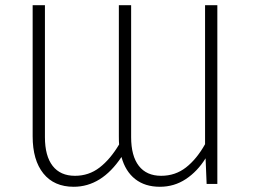

<svg xmlns="http://www.w3.org/2000/svg" viewBox="-20 -704 967 735"><path d="M812 -684V0H771L767 -98Q736 -48 691.5 -18.5Q647 11 592 11Q535 11 497.5 -18.5Q460 -48 445 -103Q369 11 262 11Q187 11 146 -40Q105 -91 105 -182V-684H152V-179Q152 -107 181.5 -69Q211 -31 267 -31Q320 -31 361 -62.5Q402 -94 436 -151Q435 -161 435 -182V-684H482V-179Q482 -107 511.5 -69Q541 -31 597 -31Q651 -31 692 -63Q733 -95 765 -152V-684Z"/></svg>

Font: FiraGO ExtraLight
Style: Regular
Weight: 200
Designer: bBox Type
Foundry: bBox Type GmbH
Version: Version 1.001